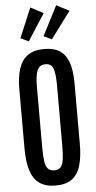

<svg xmlns="http://www.w3.org/2000/svg" viewBox="-71 -1184 614 1233"><g transform="rotate(-5 236.0 -567.5)"><path d="M237.3 9.8Q171.9 9.8 132.3 -18.6Q92.8 -46.9 75.2 -103.3Q57.6 -159.7 57.6 -244.1V-628.9Q57.6 -703.1 74.5 -757.1Q91.3 -811 130.9 -840.6Q170.4 -870.1 239.3 -870.1Q291 -870.1 325 -853.3Q358.9 -836.4 378.4 -804.9Q397.9 -773.4 406 -729Q414.1 -684.6 414.1 -628.9V-244.1Q414.1 -159.7 397.2 -103.3Q380.4 -46.9 341.6 -18.6Q302.7 9.8 237.3 9.8ZM237.3 -88.4Q263.7 -88.4 277.3 -103.5Q291 -118.7 295.9 -152.8Q300.8 -187 300.8 -243.2V-634.8Q300.8 -703.1 289.1 -737.5Q277.3 -772 239.3 -772Q199.7 -772 185.5 -738.3Q171.4 -704.6 171.4 -635.3V-243.2Q171.4 -186.5 176.3 -152.6Q181.2 -118.7 195.6 -103.5Q210 -88.4 237.3 -88.4ZM293.9 -927.7 242.2 -952.6 340.3 -1143.6 422.4 -1100.6ZM145 -927.7 93.3 -952.6 173.3 -1143.6 256.3 -1100.1Z"/></g></svg>

Font: Antonio SemiBold
Style: Regular
Weight: 600
Designer: Vernon Adams
Foundry: Vernon Adams
Version: Version 1.002